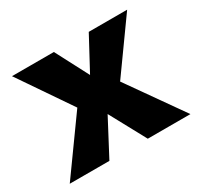

<svg xmlns="http://www.w3.org/2000/svg" viewBox="-100 -546 692 667"><g transform="rotate(-30 245.5 -212.0)"><path d="M4 0 159 -216 17 -424H185L254 -292L325 -424H479L333 -220L488 0H317L239 -144L163 0Z"/></g></svg>

Font: Ysabeau ExtraBold
Style: Regular
Weight: 800
Designer: Christian Thalmann (Catharsis Fonts)
Version: Version 2.002